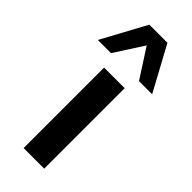

<svg xmlns="http://www.w3.org/2000/svg" viewBox="-286 -791 825 825"><g transform="rotate(45 127.0 -378.5)"><path d="M65 0V-489H190V0ZM-38 -554 72 -757H182L292 -554H212L127 -686L42 -554Z"/></g></svg>

Font: NunitoSans3
Style: Bold
Weight: 700
Designer: Vernon Adams
Foundry: Vernon Adams
Version: Version 3.101;gftools[0.9.27]